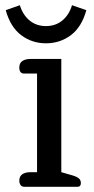

<svg xmlns="http://www.w3.org/2000/svg" viewBox="-20 -716 360 736"><path d="M2 -677 56 -696Q68 -658 94 -637Q120 -616 156 -616Q193 -616 219 -637.5Q245 -659 256 -696L311 -677Q293 -612 251.5 -581Q210 -550 156 -550Q103 -550 61.5 -581Q20 -612 2 -677ZM54 -24Q54 -40 65.5 -48Q77 -56 97 -56H122V-434H73Q54 -434 54 -457Q54 -474 65.5 -482Q77 -490 97 -490H215V-56L260 -43Q276 -38 283 -31.5Q290 -25 290 -14Q290 0 277 0H73Q64 0 59 -6.5Q54 -13 54 -24Z"/></svg>

Font: Maitree Medium
Style: Regular
Weight: 500
Designer: CadsonDemak Team
Foundry: CadsonDemak
Version: Version 1.000